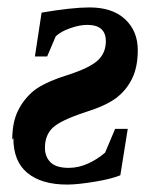

<svg xmlns="http://www.w3.org/2000/svg" viewBox="-20 -488 429 517"><path d="M16 -116 13 -112Q13 -158 28 -189Q43 -220 70 -243Q97 -265 159 -285Q222 -305 244 -326Q265 -346 265 -377Q265 -421 215 -421Q194 -421 169 -412Q143 -403 130 -390L107 -336H74L92 -454Q174 -468 221 -468Q282 -468 316 -437Q351 -405 351 -353Q351 -308 336 -277Q321 -246 294 -225Q267 -204 210 -186Q143 -164 122 -144Q101 -124 101 -90Q101 -66 116 -51Q131 -36 165 -36Q192 -36 218 -48Q242 -59 263 -77L290 -141H324L304 -16Q279 -6 237 1Q189 9 161 9Q91 9 53 -23Q16 -54 16 -116Z"/></svg>

Font: Libra Serif Modern
Style: Bold Italic
Weight: 700
Italic angle: -12°
Designer: Stefan Peev, Context Ltd
Foundry: Stefan Peev, Context Ltd
Version: Version 1.000